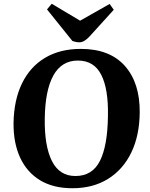

<svg xmlns="http://www.w3.org/2000/svg" viewBox="-20 -986 800 1021"><path d="M52 -332Q54 -454 97 -542.5Q140 -631 219.5 -678.5Q299 -726 410 -726Q563 -726 643.5 -636Q724 -546 723 -389Q722 -266 678.5 -175.5Q635 -85 555 -35Q475 15 365 15Q263 15 193 -27.5Q123 -70 87 -148Q51 -226 52 -332ZM218 -355Q216 -210 256 -130Q296 -50 381 -50Q471 -50 511.5 -130.5Q552 -211 554 -369Q557 -512 518.5 -588Q480 -664 394 -664Q308 -664 264 -585Q220 -506 218 -355ZM230 -936 255 -966 406 -876 563 -965 585 -934 457 -793Q428 -761 402 -761Q392 -761 383 -763Q374 -765 365 -768Z"/></svg>

Font: Literata 36pt
Style: Bold Italic
Weight: 700
Italic angle: -2°
Designer: Latin by Veronika Burian and Jose Scaglione. Greek by Irene Vlachou. Cyrillic by Vera Evstafieva
Foundry: TypeTogether
Version: Version 3.002